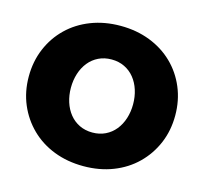

<svg xmlns="http://www.w3.org/2000/svg" viewBox="-105 -830 1019 960"><g transform="rotate(15 405.0 -350.0)"><path d="M405 13Q322 13 252.5 -14Q183 -41 132.5 -90.5Q82 -140 54 -206Q26 -272 26 -350Q26 -428 54 -494.5Q82 -561 132.5 -610Q183 -659 252.5 -686Q322 -713 405 -713Q488 -713 557.5 -686Q627 -659 677.5 -610Q728 -561 756 -494.5Q784 -428 784 -350Q784 -272 756 -206Q728 -140 677.5 -90.5Q627 -41 557.5 -14Q488 13 405 13ZM405 -161Q442 -161 472 -175.5Q502 -190 523 -216Q544 -242 555 -276.5Q566 -311 566 -350Q566 -389 555 -423.5Q544 -458 523 -484Q502 -510 472 -524.5Q442 -539 405 -539Q368 -539 338 -524.5Q308 -510 287 -484Q266 -458 255 -423.5Q244 -389 244 -350Q244 -311 255 -276.5Q266 -242 287 -216Q308 -190 338 -175.5Q368 -161 405 -161Z"/></g></svg>

Font: MuseoModerno Thin Black
Style: Regular
Weight: 900
Version: Version 1.002